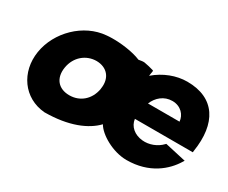

<svg xmlns="http://www.w3.org/2000/svg" viewBox="-97 -867 1375 1160"><g transform="rotate(30 591.0 -287.0)"><path d="M60 -287C36 -136 127 -4 277 8H278C445 7 557 -41 619 -106C649 -52 753 10 850 10C1009 10 1104 -75 1150 -151L1157 -162L1010 -195L1005 -190C973 -156 921 -136 874 -141C818 -146 776 -181 770 -231H1174L1175 -241C1208 -450 1126 -584 933 -584C857 -584 778 -554 714 -499L720 -537L714 -540C695 -546 672 -551 650 -555H649C638 -556 628 -554 610 -551C553 -575 467 -585 408 -584C394 -584 381 -583 370 -582C217 -570 84 -438 60 -287ZM248 -287C261 -367 323 -418 396 -418C468 -417 514 -367 501 -287V-284C487 -205 429 -156 355 -156C279 -156 235 -207 248 -287ZM792 -351C812 -400 855 -438 913 -438C973 -438 1009 -395 1012 -351Z"/></g></svg>

Font: Rabbid Highway Sign IV
Style: BlkObl
Weight: 400
Foundry: Cannot Into Space Fonts
Version: Version 0.277